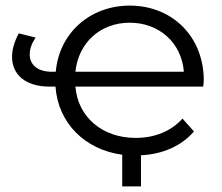

<svg xmlns="http://www.w3.org/2000/svg" viewBox="-20 -550 792 685"><path d="M23 -347C23 -283 72 -241 157 -241H178C187 -112 282 -16 416 2V115H483V4C562 0 628 -30 672 -81L631 -127C591 -82 532 -58 464 -58C345 -58 258 -132 249 -241H705C706 -252 707 -259 707 -263C707 -419 595 -530 443 -530C301 -530 191 -432 179 -294H165C114 -294 86 -319 86 -356C86 -375 93 -395 107 -416L47 -431C31 -401 23 -373 23 -347ZM443 -469C548 -469 628 -397 636 -294H249C260 -398 338 -469 443 -469Z"/></svg>

Font: Malon Grotesk
Style: Regular
Weight: 400
Designer: Julieta Ulanovsky
Foundry: Julieta Ulanovsky
Version: Version 7.200